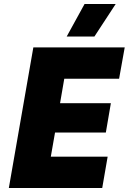

<svg xmlns="http://www.w3.org/2000/svg" viewBox="-20 -936 641 956"><path d="M24 0H489L516 -156H233L254 -276H507L532 -422H279L300 -544H573L601 -700H146ZM556 -916H401L312 -754H450Z"/></svg>

Font: Fixel Display 20240404 ExBold
Style: Italic
Weight: 800
Italic angle: -10°
Designer: AlfaBravo + MacPaw
Foundry: Kyrylo Tkachov, Marchela Mozhyna, Serhii Makarenko, Maria Weinstein, Zakhar Kryvoshyya
Version: Version 1.211;Glyphs 3.2 (3225)